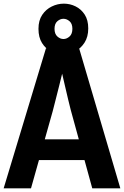

<svg xmlns="http://www.w3.org/2000/svg" viewBox="-23 -1033 680 1053"><path d="M-3 0 229 -768H411L637 0H483L365 -430Q359 -452 350.5 -488.5Q342 -525 332.5 -565.5Q323 -606 314.5 -643Q306 -680 300 -702H336Q330 -679 321 -641.5Q312 -604 301.5 -562.5Q291 -521 281.5 -483.5Q272 -446 266 -423L147 0ZM155 -155V-269H465V-155ZM321 -735Q288 -735 257.5 -750.5Q227 -766 207.5 -797Q188 -828 188 -875Q188 -921 208.5 -951.5Q229 -982 261 -997.5Q293 -1013 327 -1013Q361 -1013 391.5 -998Q422 -983 441.5 -953Q461 -923 461 -877Q461 -831 440.5 -799Q420 -767 388 -751Q356 -735 321 -735ZM325 -819Q343 -819 358.5 -833Q374 -847 374 -875Q374 -903 358.5 -916.5Q343 -930 325 -930Q307 -930 291.5 -916.5Q276 -903 276 -875Q276 -847 291.5 -833Q307 -819 325 -819Z"/></svg>

Font: Yaldevi
Style: Bold
Weight: 700
Designer: Sol Matas, Rajitha Manaperi, Kosala Senevirathne
Foundry: Mooniak
Version: Version 1.100